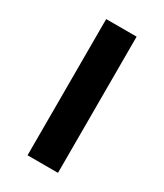

<svg xmlns="http://www.w3.org/2000/svg" viewBox="-154 -630 616 720"><g transform="rotate(30 154.0 -270.0)"><path d="M87.9 24.9V-564.9H219.7V24.9Z"/></g></svg>

Font: BIZ UDPGothic
Style: Bold
Weight: 700
Designer: TypeBank Co., Ltd.
Foundry: Morisawa Inc.
Version: Version 1.051